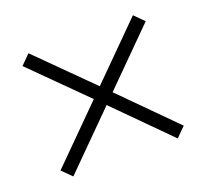

<svg xmlns="http://www.w3.org/2000/svg" viewBox="-84 -626 681 634"><g transform="rotate(-20 256.5 -309.5)"><path d="M473 -126 440 -93 257 -277 73 -93 40 -126 224 -310 40 -493 73 -526 257 -343 440 -526 473 -493 290 -310Z"/></g></svg>

Font: InknutAntiqua
Style: Medium
Weight: 500
Designer: Claus Eggers Srensen
Foundry: Claus Eggers Srensen
Version: Version 1.000; ttfautohint (v1.2) -l 7 -r 28 -G 50 -x 13 -D 